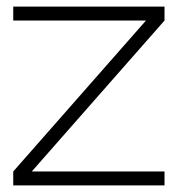

<svg xmlns="http://www.w3.org/2000/svg" viewBox="-20 -560 557 580"><path d="M20 0V-42L421 -498H20V-540H477V-498L76 -42H477V0Z"/></svg>

Font: Vela Sans GX ExtLt
Style: Regular
Weight: 200
Designer: Principal design: Mikhail Sharanda - project Manrope.
Design modification: Ravid Balaliev
Foundry: Mikhail Sharanda
Version: Version 1.001